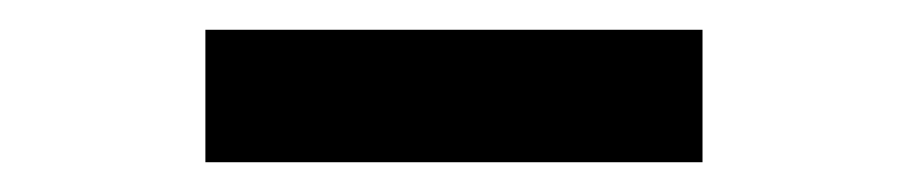

<svg xmlns="http://www.w3.org/2000/svg" viewBox="-20 -739 610 129"><path d="M118 -630V-719H452V-630Z"/></svg>

Font: Onest Medium
Style: Regular
Weight: 500
Designer: Dmitri Voloshin, Andrey Kudryavtsev
Foundry: Dmitri Voloshin, Andrey Kudryavtsev
Version: Version 1.000;gftools[0.9.33]